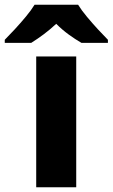

<svg xmlns="http://www.w3.org/2000/svg" viewBox="-79 -786 473 806"><path d="M241 0H73V-549H241ZM249 -766Q263 -743 286 -715.5Q309 -688 332.5 -662.5Q356 -637 374 -619V-606H263Q237 -621 209.5 -641Q182 -661 157 -686Q130 -661 104.5 -642Q79 -623 52 -606H-59V-619Q-40 -638 -16.5 -663.5Q7 -689 29.5 -716Q52 -743 66 -766Z"/></svg>

Font: Noto Sans ExtraBold
Style: Regular
Weight: 800
Designer: Monotype Design Team
Foundry: Monotype Imaging Inc.
Version: Version 2.007